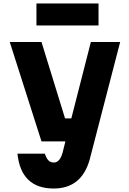

<svg xmlns="http://www.w3.org/2000/svg" viewBox="-20 -861 740 1101"><path d="M36 -620H218L353 -182H389L501 -620H669L494 55Q447 220 288 220Q101 220 80 20H237Q246 47 258 59Q270 71 289 71Q323 71 339 14L355 -50H218ZM189 -715V-841H545V-715Z"/></svg>

Font: Martian Mono ExtraBold
Style: Regular
Weight: 800
Monospace: yes
Designer: Roman Shamin
Foundry: Evil Martians
Version: Version 1.000; ttfautohint (v1.8.4.7-5d5b)